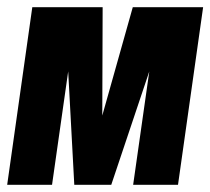

<svg xmlns="http://www.w3.org/2000/svg" viewBox="-30 -515 586 535"><path d="M-10 0 60 -495H256L255 -193L340 -495H536L466 0H341L386 -316L280 0H177L160 -316L115 0Z"/></svg>

Font: Alumni Sans Black
Style: Italic
Weight: 900
Italic angle: -8°
Version: Version 1.016